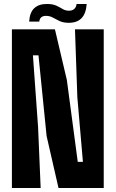

<svg xmlns="http://www.w3.org/2000/svg" viewBox="-20 -948 583 968"><path d="M40 0V-800H257L317 -545L372 -132H398L370 -457L358 -800H503V0H275L215 -262L174 -669H146L172 -307L185 0ZM127 -839Q130 -886 153 -907Q176 -928 216 -928Q246 -928 264 -919.5Q282 -911 296 -902.5Q310 -894 328 -894Q345 -894 355 -903.5Q365 -913 366 -928H417Q411 -833 327 -833Q299 -833 280 -842Q261 -851 246 -859.5Q231 -868 212 -868Q181 -868 178 -839Z"/></svg>

Font: Big Shoulders Display Black
Style: Regular
Weight: 900
Designer: Patric King
Foundry: XO Type Co
Version: Version 1.000; ttfautohint (v1.8.2)